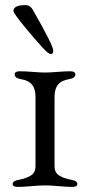

<svg xmlns="http://www.w3.org/2000/svg" viewBox="-20 -734 355 757"><path d="M151 -543Q120 -576 76.5 -629Q33 -682 33 -691Q33 -714 82 -714Q98 -714 109 -696Q190 -555 190 -534Q190 -521 181 -521Q171 -521 151 -543ZM50 3Q30 3 30 -9Q30 -21 54 -25Q85 -31 102.5 -42.5Q120 -54 120 -79V-352Q120 -383 106.5 -400Q93 -417 62 -422Q38 -426 38 -441Q38 -453 58 -453Q78 -453 109 -450.5Q140 -448 158 -448Q175 -448 206 -450.5Q237 -453 257 -453Q277 -453 277 -441Q277 -426 253 -422Q222 -417 208.5 -400Q195 -383 195 -352V-79Q195 -54 212.5 -42.5Q230 -31 261 -25Q285 -21 285 -9Q285 3 265 3Q246 3 212.5 0Q179 -3 158 -3Q137 -3 103 0Q69 3 50 3Z"/></svg>

Font: EB Garamond SC 12
Style: Regular
Weight: 400
Version: Version 0.016 ; ttfautohint (v0.97) -l 8 -r 50 -G 200 -x 0 -